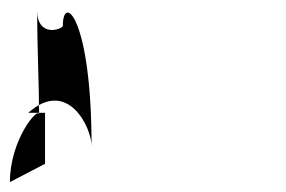

<svg xmlns="http://www.w3.org/2000/svg" viewBox="-91 -331 577 388"><path d="M0 0V-103H-34C46 -174 94 -73 94 -36C94 -297 36 -345 36 -279C36 -272 -16 -253 -16 -311C-16 -240 -12 -157 -12 -99C-12 -118 -71 -50 -71 37ZM21 37Z"/></svg>

Font: MewTooHand
Style: Regular
Weight: 400
Designer: Mew Too, Robert Jablonski
Version: Version 0.77